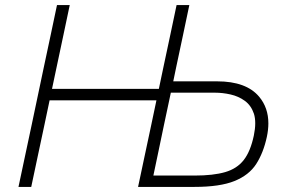

<svg xmlns="http://www.w3.org/2000/svg" viewBox="-20 -733 1124 753"><path d="M52.5 0Q65 -59.5 77 -115.5Q89 -171.5 103 -237.5L152.5 -472.5Q167 -540 179 -596.8Q191 -653.5 203.5 -713H253.5Q241 -653.5 229 -596.8Q217 -540 202.5 -472L184 -384.5H603L621.5 -472.5Q636 -540 648 -596.8Q660 -653.5 672.5 -713H722.5Q710 -653 698 -596.5Q686 -540 671.5 -472L659.5 -414H831.5Q946 -414 996.5 -353.5Q1032.5 -310.5 1032.5 -249Q1032.5 -224 1026.5 -196Q1013 -133.5 984.8 -89.8Q956.5 -46 899.5 -23Q842.5 0 743 0H521.5Q534 -59.5 546 -115.5Q558 -171.5 572 -237.5L593.5 -339.5H174.5L153 -237.5Q139 -171.5 127 -115.5Q115 -59.5 102.5 0ZM581.5 -44.5H744Q816.5 -44.5 863 -58Q909.5 -71.5 936 -105.5Q962.5 -139.5 975.5 -201.5Q981 -228 981 -249.5Q981 -270.5 976 -286.5Q965 -319.5 940.2 -337.5Q915.5 -355.5 884.2 -362.5Q853 -369.5 823.5 -369.5H650L623.5 -245Q612 -189 602 -142Q592 -95 581.5 -44.5Z"/></svg>

Font: Heraclito ExtraLight
Style: Italic
Weight: 200
Italic angle: -12°
Designer: Kostas Bartsokas (font) & Cristiano Sobral (main changes)
Foundry: Kostas Bartsokas (font) & Cristiano Sobral (main changes)
Version: Version 1.00;July 8, 2020;FontCreator 13.0.0.2655 64-bit